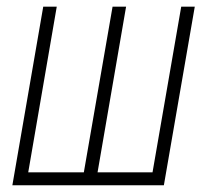

<svg xmlns="http://www.w3.org/2000/svg" viewBox="-20 -548 627 568"><path d="M147.9 -528.3H107.9L16.6 0H464.8L556.2 -528.3H516.1L431.2 -38.1H268.6L353 -528.3H313L228 -38.1H63.5Z"/></svg>

Font: Roboto Mono ExtraLight
Style: Italic
Weight: 250
Italic angle: -10°
Monospace: yes
Designer: Google
Version: Version 3.000